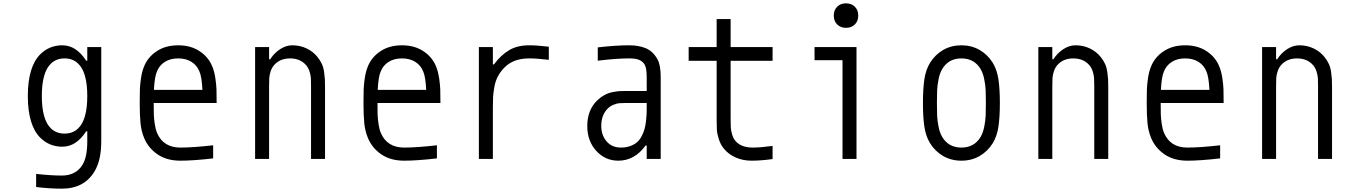

<svg xmlns="http://www.w3.org/2000/svg" viewBox="-20 -947 8040 1144"><path d="M284.5 -181Q316.4 -151 364.6 -151Q412.8 -151 444.7 -181Q500 -232.4 500 -375Q500 -517.6 444.7 -569Q412.8 -599 364.6 -599Q316.4 -599 284.5 -569Q229.2 -517.6 229.2 -375Q229.2 -232.4 284.5 -181ZM500 -164.7H493.5Q434.2 -72.9 351.6 -72.9Q274.7 -72.9 220.7 -125.7Q145.8 -199.9 145.8 -375Q145.8 -550.1 220.7 -624.3Q274.7 -677.1 351.6 -677.1Q434.2 -677.1 493.5 -585.3H500V-666.7H583.3V-104.2Q583.3 7.2 543.6 73.6Q481.8 177.1 349 177.1Q273.4 177.1 195.3 167.3V89.2Q283.2 99 349 99Q431.6 99 471.4 35.2Q500 -11.1 500 -104.2Z M914.7 -520.2Q901 -488.9 897.1 -411.5H1186.2Q1182.3 -488.9 1168.6 -520.2Q1154.3 -557.3 1121.4 -578.1Q1088.5 -599 1041.7 -599Q994.8 -599 961.9 -578.1Q929 -557.3 914.7 -520.2ZM1246.7 -546.2Q1257.8 -518.2 1263.3 -480.5Q1268.9 -442.7 1269.9 -413.7Q1270.8 -384.8 1270.8 -333.3H895.8Q895.8 -289.1 896.5 -265.3Q897.1 -241.5 902 -208.3Q906.9 -175.1 916.7 -153Q954.4 -67.7 1054.7 -67.7Q1130.2 -67.7 1250 -81.4V-3.3Q1131.5 10.4 1054.7 10.4Q974 10.4 918.6 -27.3Q863.3 -65.1 838.5 -125.7Q821.6 -166.7 817.1 -213.5Q812.5 -260.4 812.5 -333.3Q812.5 -384.8 813.5 -413.7Q814.5 -442.7 820 -480.5Q825.5 -518.2 836.6 -546.2Q858.1 -604.2 911.8 -640.6Q965.5 -677.1 1041.7 -677.1Q1117.8 -677.1 1171.5 -640.6Q1225.3 -604.2 1246.7 -546.2Z M1721.4 -677.1Q1768.2 -677.1 1807.3 -658.2Q1846.4 -639.3 1871.7 -607.4Q1888 -587.2 1897.8 -565.8Q1907.6 -544.3 1911.1 -518.2Q1914.7 -492.2 1915.7 -475.3Q1916.7 -458.3 1916.7 -427.7V0H1833.3V-427.7Q1833.3 -463.5 1832.4 -481.1Q1831.4 -498.7 1824.5 -520.5Q1817.7 -542.3 1804 -558.6Q1768.9 -599 1708.3 -599Q1647.8 -599 1612.6 -558.6Q1599 -542.3 1592.1 -520.5Q1585.3 -498.7 1584.3 -481.1Q1583.3 -463.5 1583.3 -427.7V0H1500V-666.7H1583.3V-593.8H1589.8Q1613.9 -631.5 1649.4 -654.3Q1684.9 -677.1 1721.4 -677.1Z M2248 -520.2Q2234.4 -488.9 2230.5 -411.5H2519.5Q2515.6 -488.9 2502 -520.2Q2487.6 -557.3 2454.8 -578.1Q2421.9 -599 2375 -599Q2328.1 -599 2295.2 -578.1Q2262.4 -557.3 2248 -520.2ZM2580.1 -546.2Q2591.1 -518.2 2596.7 -480.5Q2602.2 -442.7 2603.2 -413.7Q2604.2 -384.8 2604.2 -333.3H2229.2Q2229.2 -289.1 2229.8 -265.3Q2230.5 -241.5 2235.4 -208.3Q2240.2 -175.1 2250 -153Q2287.8 -67.7 2388 -67.7Q2463.5 -67.7 2583.3 -81.4V-3.3Q2464.8 10.4 2388 10.4Q2307.3 10.4 2252 -27.3Q2196.6 -65.1 2171.9 -125.7Q2154.9 -166.7 2150.4 -213.5Q2145.8 -260.4 2145.8 -333.3Q2145.8 -384.8 2146.8 -413.7Q2147.8 -442.7 2153.3 -480.5Q2158.9 -518.2 2169.9 -546.2Q2191.4 -604.2 2245.1 -640.6Q2298.8 -677.1 2375 -677.1Q2451.2 -677.1 2504.9 -640.6Q2558.6 -604.2 2580.1 -546.2Z M3132.8 -599Q3044.3 -599 2992.8 -551.4Q2966.1 -526.7 2949.2 -496.7Q2932.3 -466.8 2925.8 -430Q2919.3 -393.2 2918 -370.4Q2916.7 -347.7 2916.7 -309.2V0H2833.3V-666.7H2916.7V-563.2H2923.2Q2963.5 -617.8 3012.7 -647.5Q3061.8 -677.1 3132.8 -677.1Q3181 -677.1 3250 -668.6V-590.5Q3181 -599 3132.8 -599Z M3833.3 -333.3H3705.7Q3681.6 -333.3 3668.3 -332Q3654.9 -330.7 3634.8 -322.6Q3614.6 -314.5 3599 -298.2Q3562.5 -259.8 3562.5 -197.3Q3562.5 -141.9 3594.1 -104.8Q3625.7 -67.7 3679.7 -67.7Q3710.9 -67.7 3735.4 -76.8Q3759.8 -85.9 3775.7 -99.6Q3791.7 -113.3 3803.1 -135.4Q3814.5 -157.6 3820 -176.8Q3825.5 -196 3828.8 -222.7Q3832 -249.3 3832.7 -266.3Q3833.3 -283.2 3833.3 -306.6ZM3729.2 -677.1Q3785.2 -677.1 3827.5 -659.8Q3869.8 -642.6 3897.1 -594.4Q3916.7 -559.9 3916.7 -487.6V0H3833.3V-80.1H3826.8Q3761.1 10.4 3664.1 10.4Q3585.9 10.4 3532.6 -48.2Q3479.2 -106.8 3479.2 -196Q3479.2 -289.7 3536.5 -347Q3557.3 -367.2 3580.7 -380.2Q3604.2 -393.2 3629.9 -398.1Q3655.6 -403 3670.2 -404Q3684.9 -404.9 3707 -404.9H3833.3V-484.4Q3833.3 -541 3821.6 -561.2Q3810.5 -580.1 3790 -589.5Q3769.5 -599 3729.2 -599Q3651 -599 3541.7 -585.3V-664.7Q3649.1 -677.1 3729.2 -677.1Z M4583.3 0.7Q4513.7 10.4 4458.3 10.4Q4406.2 10.4 4363.6 -8.5Q4321 -27.3 4294.3 -59.9Q4273.4 -84.6 4263 -117.8Q4252.6 -151 4251.3 -173.2Q4250 -195.3 4250 -234.4V-584.6H4083.3V-666.7H4250V-833.3H4333.3V-666.7H4583.3V-584.6H4333.3V-240.9Q4333.3 -205.1 4334.3 -187.5Q4335.3 -169.9 4341.8 -147.1Q4348.3 -124.3 4361.3 -108.1Q4395.2 -67.7 4464.8 -67.7Q4511.1 -67.7 4583.3 -77.5Z M4968.1 -906.9Q4988.3 -927.1 5020.8 -927.1Q5053.4 -927.1 5073.6 -906.9Q5093.7 -886.7 5093.7 -854.2Q5093.7 -821.6 5073.6 -801.4Q5053.4 -781.2 5020.8 -781.2Q4988.3 -781.2 4968.1 -801.4Q4947.9 -821.6 4947.9 -854.2Q4947.9 -886.7 4968.1 -906.9ZM5000 0V-588.5H4833.3V-666.7H5083.3V0Z M5895.2 -572.9Q5920.6 -531.2 5929 -474.3Q5937.5 -417.3 5937.5 -333.3Q5937.5 -249.3 5929 -192.4Q5920.6 -135.4 5895.2 -93.8Q5864.6 -44.9 5816.7 -17.3Q5768.9 10.4 5708.3 10.4Q5647.8 10.4 5599.9 -17.3Q5552.1 -44.9 5521.5 -93.8Q5496.1 -135.4 5487.6 -192.4Q5479.2 -249.3 5479.2 -333.3Q5479.2 -417.3 5487.6 -474.3Q5496.1 -531.2 5521.5 -572.9Q5552.1 -621.7 5599.9 -649.4Q5647.8 -677.1 5708.3 -677.1Q5768.9 -677.1 5816.7 -649.4Q5864.6 -621.7 5895.2 -572.9ZM5593.8 -535.2Q5579.4 -511.1 5572.3 -474.9Q5565.1 -438.8 5563.8 -410.2Q5562.5 -381.5 5562.5 -333.3Q5562.5 -285.2 5563.8 -256.5Q5565.1 -227.9 5572.3 -191.7Q5579.4 -155.6 5593.8 -131.5Q5631.5 -67.7 5708.3 -67.7Q5785.2 -67.7 5822.9 -131.5Q5837.2 -155.6 5844.4 -191.7Q5851.6 -227.9 5852.9 -256.5Q5854.2 -285.2 5854.2 -333.3Q5854.2 -381.5 5852.9 -410.2Q5851.6 -438.8 5844.4 -474.9Q5837.2 -511.1 5822.9 -535.2Q5785.2 -599 5708.3 -599Q5631.5 -599 5593.8 -535.2Z M6388 -677.1Q6434.9 -677.1 6474 -658.2Q6513 -639.3 6538.4 -607.4Q6554.7 -587.2 6564.5 -565.8Q6574.2 -544.3 6577.8 -518.2Q6581.4 -492.2 6582.4 -475.3Q6583.3 -458.3 6583.3 -427.7V0H6500V-427.7Q6500 -463.5 6499 -481.1Q6498 -498.7 6491.2 -520.5Q6484.4 -542.3 6470.7 -558.6Q6435.5 -599 6375 -599Q6314.5 -599 6279.3 -558.6Q6265.6 -542.3 6258.8 -520.5Q6252 -498.7 6251 -481.1Q6250 -463.5 6250 -427.7V0H6166.7V-666.7H6250V-593.8H6256.5Q6280.6 -631.5 6316.1 -654.3Q6351.6 -677.1 6388 -677.1Z M6914.7 -520.2Q6901 -488.9 6897.1 -411.5H7186.2Q7182.3 -488.9 7168.6 -520.2Q7154.3 -557.3 7121.4 -578.1Q7088.5 -599 7041.7 -599Q6994.8 -599 6961.9 -578.1Q6929 -557.3 6914.7 -520.2ZM7246.7 -546.2Q7257.8 -518.2 7263.3 -480.5Q7268.9 -442.7 7269.9 -413.7Q7270.8 -384.8 7270.8 -333.3H6895.8Q6895.8 -289.1 6896.5 -265.3Q6897.1 -241.5 6902 -208.3Q6906.9 -175.1 6916.7 -153Q6954.4 -67.7 7054.7 -67.7Q7130.2 -67.7 7250 -81.4V-3.3Q7131.5 10.4 7054.7 10.4Q6974 10.4 6918.6 -27.3Q6863.3 -65.1 6838.5 -125.7Q6821.6 -166.7 6817.1 -213.5Q6812.5 -260.4 6812.5 -333.3Q6812.5 -384.8 6813.5 -413.7Q6814.5 -442.7 6820 -480.5Q6825.5 -518.2 6836.6 -546.2Q6858.1 -604.2 6911.8 -640.6Q6965.5 -677.1 7041.7 -677.1Q7117.8 -677.1 7171.5 -640.6Q7225.3 -604.2 7246.7 -546.2Z M7721.4 -677.1Q7768.2 -677.1 7807.3 -658.2Q7846.4 -639.3 7871.7 -607.4Q7888 -587.2 7897.8 -565.8Q7907.6 -544.3 7911.1 -518.2Q7914.7 -492.2 7915.7 -475.3Q7916.7 -458.3 7916.7 -427.7V0H7833.3V-427.7Q7833.3 -463.5 7832.4 -481.1Q7831.4 -498.7 7824.5 -520.5Q7817.7 -542.3 7804 -558.6Q7768.9 -599 7708.3 -599Q7647.8 -599 7612.6 -558.6Q7599 -542.3 7592.1 -520.5Q7585.3 -498.7 7584.3 -481.1Q7583.3 -463.5 7583.3 -427.7V0H7500V-666.7H7583.3V-593.8H7589.8Q7613.9 -631.5 7649.4 -654.3Q7684.9 -677.1 7721.4 -677.1Z"/></svg>

Font: Monoid
Style: Regular
Weight: 400
Width: 4
Monospace: yes
Designer: Andreas Larsen (@larsenwork)
Version: Version 0.61